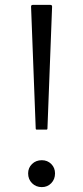

<svg xmlns="http://www.w3.org/2000/svg" viewBox="-20 -805 340 785"><path d="M107 -778Q107 -785 114 -785H186Q193 -785 193 -778L174 -280Q174 -275 170 -275H130Q126 -275 126 -280ZM151 -40Q127 -40 111 -56Q95 -72 95 -96Q95 -119 111 -134.5Q127 -150 151 -150Q174 -150 189.5 -134.5Q205 -119 205 -96Q205 -72 189.5 -56Q174 -40 151 -40Z"/></svg>

Font: Gowun Dodum
Style: Regular
Weight: 400
Designer: Yanghee Ryu
Foundry: Yanghee Ryu
Version: Version 2.000